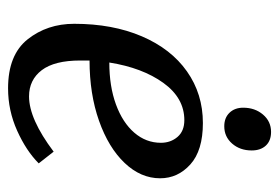

<svg xmlns="http://www.w3.org/2000/svg" viewBox="-128 -557 692 476"><g transform="rotate(90 218.0 -319.0)"><path d="M39 -157Q39 -252 70 -324.5Q101 -397 157 -436.5Q213 -476 285 -476Q353 -476 387.5 -445Q422 -414 422 -370Q422 -322 384 -282Q346 -242 279.5 -218.5Q213 -195 130 -195V-172Q130 -108 154 -76.5Q178 -45 219 -45Q275 -45 356 -106L385 -69Q354 -38 304 -15.5Q254 7 199 7Q116 7 77.5 -41.5Q39 -90 39 -157ZM334 -372Q334 -396 319.5 -413Q305 -430 278 -430Q223 -430 185.5 -378Q148 -326 135 -244Q194 -244 239 -260.5Q284 -277 309 -306Q334 -335 334 -372ZM247 -576Q247 -605 264 -625Q281 -645 307 -645Q329 -645 341 -632Q353 -619 353 -597Q353 -568 336 -548.5Q319 -529 293 -529Q272 -529 259.5 -542Q247 -555 247 -576Z"/></g></svg>

Font: Caladea
Style: Italic
Weight: 400
Italic angle: -9°
Designer: Carolina Giovagnoli and Andres Torresi
Foundry: Carolina Giovagnoli & Andres Torresi
Version: Version 1.001